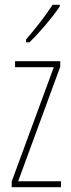

<svg xmlns="http://www.w3.org/2000/svg" viewBox="-20 -783 298 803"><path d="M230 -756V-763H200C166 -711 134 -671 89 -618V-606H103C142 -643 197 -707 230 -756ZM235 0V-25H56L232 -504V-527H43V-502H205L29 -24V0Z"/></svg>

Font: Noto Sans Malayalam ExtraCondensed Thin
Style: Regular
Weight: 100
Width: 2
Designer: Jelle Bosma - Monotype Design Team
Foundry: Monotype Imaging Inc.
Version: Version 2.104